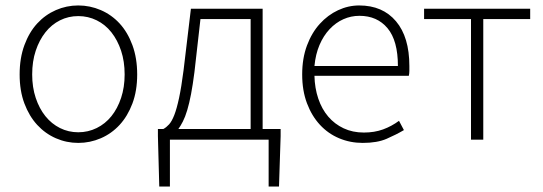

<svg xmlns="http://www.w3.org/2000/svg" viewBox="-20 -512 1990 704"><path d="M267 12Q224 12 185 -5Q146 -22 116.5 -54Q87 -86 69.5 -132.5Q52 -179 52 -239Q52 -299 69.5 -346.5Q87 -394 116.5 -426Q146 -458 185 -475Q224 -492 267 -492Q310 -492 349.5 -475Q389 -458 418.5 -426Q448 -394 465.5 -346.5Q483 -299 483 -239Q483 -179 465.5 -132.5Q448 -86 418.5 -54Q389 -22 349.5 -5Q310 12 267 12ZM267 -27Q303 -27 334.5 -42.5Q366 -58 388.5 -86Q411 -114 424 -153Q437 -192 437 -239Q437 -287 424 -326Q411 -365 388.5 -393.5Q366 -422 334.5 -437.5Q303 -453 267 -453Q231 -453 200 -437.5Q169 -422 146.5 -393.5Q124 -365 111 -326Q98 -287 98 -239Q98 -192 111 -153Q124 -114 146.5 -86Q169 -58 200 -42.5Q231 -27 267 -27Z M603 0V172H564L559 -13V-39H579Q590 -45 600 -56Q610 -67 619 -90Q628 -113 636.5 -152.5Q645 -192 653 -254L680 -480H943V-39H1009V-13L1003 172H965V0ZM693 -248Q687 -201 680.5 -167Q674 -133 666.5 -108Q659 -83 650.5 -66.5Q642 -50 634 -39H899V-442H715Z M1310 12Q1264 12 1223.5 -5Q1183 -22 1153 -54.5Q1123 -87 1105.5 -133.5Q1088 -180 1088 -239Q1088 -298 1105.5 -345Q1123 -392 1152.5 -424.5Q1182 -457 1219.5 -474.5Q1257 -492 1297 -492Q1383 -492 1432 -434Q1481 -376 1481 -270Q1481 -261 1481 -252Q1481 -243 1479 -234H1133Q1134 -189 1147 -150.5Q1160 -112 1183.5 -84.5Q1207 -57 1240 -41.5Q1273 -26 1314 -26Q1353 -26 1384.5 -37.5Q1416 -49 1443 -69L1461 -35Q1432 -18 1397.5 -3Q1363 12 1310 12ZM1133 -270H1439Q1439 -363 1401 -408.5Q1363 -454 1298 -454Q1267 -454 1239 -441.5Q1211 -429 1188.5 -405Q1166 -381 1151.5 -347Q1137 -313 1133 -270Z M1707 0V-442H1535V-480H1924V-442H1752V0Z"/></svg>

Font: Giro Light
Style: Regular
Weight: 300
Designer: Paul D. Hunt
Foundry: Adobe Systems Incorporated
Version: Version 1.000;PS 1.0;hotconv 1.0.88;makeotf.lib2.5.647800